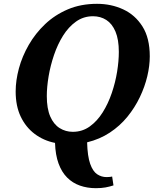

<svg xmlns="http://www.w3.org/2000/svg" viewBox="-20 -745 827 1005"><path d="M481.9 240Q437 240 398.5 226.5Q360 213 331.5 184.5Q303 156 286.5 111Q270 66 268 3Q208 -9 161.5 -44Q115 -79 88.5 -134.5Q62 -190 62 -266Q62 -324 79 -387Q96 -450 130.5 -510Q165 -570 216 -618.5Q267 -667 335 -696Q403 -725 487.9 -725Q562 -725 624.7 -696Q687.5 -667 725.7 -606.5Q764 -546 764 -450Q764 -400.8 751 -345.9Q738 -291 712 -236.5Q686 -182 647 -134Q608 -86 555 -51Q502 -16 436 0Q438 73 452 112.5Q466 152 488.5 167Q511 182 538 182Q549 182 556 181Q563 180 567 179L574 225.4Q554 232 532.5 236Q511 240 481.9 240ZM361 -55Q410.7 -55 449.8 -83Q488.8 -111 517.5 -156.8Q546.3 -202.7 565.1 -258.2Q584 -313.7 593 -369.7Q602 -425.7 602 -473Q602 -538 584.5 -579.5Q567 -621 536.5 -640.5Q506 -660 466.7 -660Q417.2 -660 377.9 -632Q338.6 -604 310 -558.2Q281.4 -512.3 262.6 -456.8Q243.8 -401.3 234.4 -345.3Q225 -289.3 225 -242Q225 -176.6 243 -135.3Q261 -94 292.2 -74.5Q323.4 -55 361 -55Z"/></svg>

Font: Noto Serif
Style: Italic
Weight: 400
Italic angle: -12°
Designer: Monotype Design Team
Foundry: Monotype Imaging Inc.
Version: Version 2.013